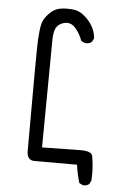

<svg xmlns="http://www.w3.org/2000/svg" viewBox="-57 -793 615 925"><g transform="rotate(5 250.0 -330.5)"><path d="M171.9 -570.8V-586.9Q171.9 -634.8 183.6 -654.8Q196.3 -675.8 225.1 -682.1Q230.5 -683.1 235.8 -683.1Q258.8 -683.1 277.8 -661.1Q299.3 -635.7 311 -602.5L328.6 -594.2Q333 -593.3 337.9 -593.3Q352.1 -593.3 362.8 -602.5L371.6 -620.1Q367.2 -672.9 325.7 -714.4Q293.9 -746.1 259.8 -749.5Q244.1 -751 227.1 -751Q210 -751 193.4 -747.6Q166.5 -742.2 142.8 -717.5Q119.1 -692.9 112.5 -667.5Q106 -642.1 103 -590.6Q100.1 -539.1 100.1 -44.9Q103 -15.6 122.1 -8.8Q128.4 -6.3 136.7 -6.3H342.8Q349.1 41 361.8 81.1L378.9 89.4Q381.3 89.8 383.8 89.8Q399.4 89.8 409.7 81.1L418.5 63.5Q419.4 47.4 419.4 31.7Q419.4 -13.2 411.6 -54.2Q407.7 -76.7 359.4 -77.6L167.5 -74.7Q171.9 -491.7 171.9 -570.8Z"/></g></svg>

Font: Bakudai
Style: Light
Weight: 300
Version: Version 1.48